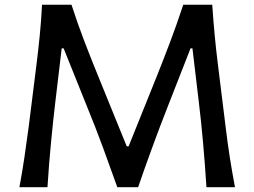

<svg xmlns="http://www.w3.org/2000/svg" viewBox="-20 -776 1054 796"><path d="M60.5 0Q71.8 -60.5 80.8 -120.8Q89.8 -181.2 99.1 -251.5L130.4 -501.5Q139.2 -571.3 145 -631.1Q150.9 -690.9 154.3 -756.3H276.4Q302.2 -676.8 330.3 -603.5Q358.4 -530.3 388.2 -457.5L505.4 -169.4H513.2L628.9 -457Q658.2 -530.3 685.8 -603.3Q713.4 -676.3 739.7 -756.3H859.9Q864.3 -691.9 869.9 -631.6Q875.5 -571.3 884.3 -501.5L915.5 -249Q923.8 -180.2 933.1 -121.3Q942.4 -62.5 954.1 0H835.9Q823.2 -197.8 804.2 -353.5L777.8 -575.7H770L676.3 -336.4Q642.1 -249.5 610.4 -162.6Q578.6 -75.7 552.7 0H466.3Q440.9 -71.8 408 -161.4Q375 -251 340.3 -335.4L243.7 -575.7H235.8L209.5 -354Q200.2 -276.4 191.7 -187.5Q183.1 -98.6 176.8 0Z"/></svg>

Font: Pinar-DS2-FD Medium
Style: Regular
Weight: 500
Designer: Amin Abedi
Version: Version 3.000